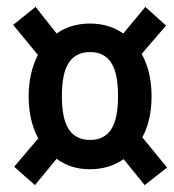

<svg xmlns="http://www.w3.org/2000/svg" viewBox="-20 -620 504 556"><path d="M463.9 -134.8 398.9 -84 337.9 -159.2Q296.4 -129.9 240.2 -129.9Q184.6 -129.9 144 -160.2L81.1 -84L21 -137.2L90.8 -219.2Q63 -270.5 63 -340.8Q63 -408.7 89.8 -460.9L18.1 -547.9L83 -600.1L144 -522.9Q184.6 -551.8 240.2 -551.8Q296.4 -551.8 336.9 -522.9L400.9 -600.1L460.9 -545.9L390.1 -463.9Q418.9 -413.6 418.9 -340.8Q418.9 -271.5 392.1 -222.2ZM241.2 -214.8Q281.7 -214.8 301.8 -245.1Q321.8 -275.4 321.8 -341.8Q321.8 -408.2 301.8 -438.7Q281.7 -469.2 241.2 -469.2Q199.7 -469.2 179.4 -438.7Q159.2 -408.2 159.2 -341.8Q159.2 -275.4 179.4 -245.1Q199.7 -214.8 241.2 -214.8Z"/></svg>

Font: Fira Sans Compressed Medium
Style: Italic
Weight: 500
Width: 3
Italic angle: -8°
Designer: Carrois Corporate & Edenspiekermann AG
Foundry: Carrois Corporate GbR & Edenspiekermann AG
Version: Version 4.203;PS 004.203;hotconv 1.0.88;makeotf.lib2.5.64775